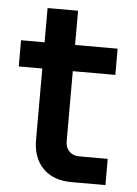

<svg xmlns="http://www.w3.org/2000/svg" viewBox="-49 -676 509 715"><g transform="rotate(5 206.0 -319.0)"><path d="M245 0Q177 0 138.5 -39Q100 -78 100 -145V-638H214V-150Q214 -127 228 -112.5Q242 -98 265 -98H372V0ZM12 -412V-510H373V-412Z"/></g></svg>

Font: MuseoModerno SemiBold Medium
Style: Regular
Weight: 500
Version: Version 1.001